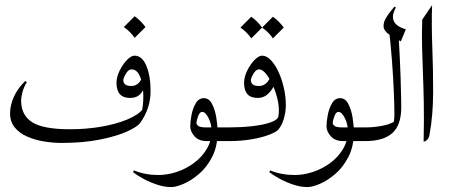

<svg xmlns="http://www.w3.org/2000/svg" viewBox="-20 -554 1779 754"><path d="M542 -126.5 571.3 -196.3Q571.3 -161.1 560.8 -130.1Q550.3 -99.1 530.8 -71.8Q520 -56.2 479 -37.6Q438 -19 372.3 -5.9Q306.6 7.3 221.7 7.3Q188 7.3 152.6 1.5Q117.2 -4.4 86.9 -17.6Q56.6 -30.8 38.1 -53.2Q19.5 -75.7 19.5 -108.9Q19.5 -140.1 34.4 -173.6Q49.3 -207 79.1 -235.8L85.4 -231.9Q74.2 -213.4 68.6 -193.6Q63 -173.8 63 -158.2Q63 -102.1 106 -74.2Q148.9 -46.4 254.9 -46.4Q318.8 -46.4 377.2 -56.4Q435.5 -66.4 479.2 -84.5Q522.9 -102.5 542 -126.5ZM536.6 -116.2Q542 -137.7 542.7 -166Q543.5 -194.3 539.1 -220.7Q534.7 -247.1 524.2 -264.4Q513.7 -281.7 496.6 -281.7Q484.4 -281.7 474.4 -264.6Q464.4 -247.6 464.4 -239.3Q464.4 -216.3 495.6 -216.3Q526.4 -216.3 539.6 -253.9L550.8 -219.7Q543 -196.8 529.5 -183.1Q516.1 -169.4 490.7 -169.4Q437.5 -169.4 437.5 -228.5Q437.5 -251.5 449.7 -276.4Q461.9 -301.3 478.5 -318.4Q495.1 -335.4 508.3 -335.4Q538.1 -335.4 554.7 -295.7Q571.3 -255.9 571.3 -196.3Q565.4 -171.9 556.6 -152.3Q547.9 -132.8 536.6 -116.2ZM508.8 -490.2Q533.2 -472.7 551.3 -447.8L508.8 -405.3Q492.2 -429.7 466.3 -447.8Z M652.8 180.7Q626 180.7 597.7 171.4Q569.3 162.1 544.4 148.7Q519.5 135.3 502.4 122.1L505.9 115.2Q549.8 133.3 602.1 133.3Q637.2 133.3 674.1 121.1Q710.9 108.9 741.9 85.9Q772.9 63 792 31Q811 -1 811 -41Q811 -66.4 798.8 -90.6Q786.6 -114.7 773.9 -114.7Q764.2 -114.7 757.8 -97.2Q751.5 -79.6 751.5 -69.8Q751.5 -65.4 758.5 -59.6Q765.6 -53.7 789.6 -53.7H880.4Q889.2 -53.7 894.5 -48.8Q899.9 -43.9 899.9 -26.9Q899.9 -9.8 894.5 -4.9Q889.2 0 880.4 0H791.5Q760.7 0 743.9 -18.8Q727.1 -37.6 727.1 -58.6Q727.1 -75.7 731.9 -101.8Q736.8 -127.9 748.5 -148.2Q760.3 -168.5 780.8 -168.5Q800.8 -168.5 812.5 -146.2Q824.2 -124 829.3 -93.3Q834.5 -62.5 834.5 -36.1Q834.5 20.5 813.5 61.5Q792.5 102.5 761.7 128.9Q731 155.3 700.9 168Q670.9 180.7 652.8 180.7Z M880.4 0Q869.1 0 865.2 -8.8Q861.3 -17.6 861.3 -26.9Q861.3 -35.6 865.2 -44.7Q869.1 -53.7 879.9 -53.7Q925.8 -53.7 968.5 -58.3Q1011.2 -63 1040 -72.5Q1068.8 -82 1072.8 -95.7Q1078.1 -121.6 1072 -153.6Q1065.9 -185.5 1053.2 -214.8Q1040.5 -244.1 1025.6 -262.9Q1010.7 -281.7 997.6 -281.7Q985.4 -281.7 975.3 -264.6Q965.3 -247.6 965.3 -239.3Q965.3 -216.3 996.6 -216.3Q1029.8 -216.3 1044.4 -258.3L1061 -229Q1053.2 -206.1 1035.2 -187.7Q1017.1 -169.4 991.7 -169.4Q938.5 -169.4 938.5 -228.5Q938.5 -251.5 950.7 -276.4Q962.9 -301.3 979.5 -318.4Q996.1 -335.4 1009.3 -335.4Q1026.9 -335.4 1043.7 -317.9Q1060.5 -300.3 1073.7 -271.7Q1086.9 -243.2 1094.7 -209Q1102.5 -174.8 1102.5 -141.6Q1102.5 -114.7 1094.7 -87.9Q1086.9 -61 1072.8 -44.9Q1064.9 -35.6 1037.8 -25.1Q1010.7 -14.6 970 -7.3Q929.2 0 880.4 0ZM966.8 -488.3Q991.2 -470.7 1009.3 -445.8L966.8 -403.3Q950.2 -427.7 924.3 -445.8ZM1051.8 -488.3Q1076.2 -470.7 1094.2 -445.8L1051.8 -403.3Q1035.2 -427.7 1009.3 -445.8Z M1188 180.7Q1161.1 180.7 1132.8 171.4Q1104.5 162.1 1079.6 148.7Q1054.7 135.3 1037.6 122.1L1041 115.2Q1085 133.3 1137.2 133.3Q1172.4 133.3 1209.2 121.1Q1246.1 108.9 1277.1 85.9Q1308.1 63 1327.1 31Q1346.2 -1 1346.2 -41Q1346.2 -66.4 1334 -90.6Q1321.8 -114.7 1309.1 -114.7Q1299.3 -114.7 1293 -97.2Q1286.6 -79.6 1286.6 -69.8Q1286.6 -65.4 1293.7 -59.6Q1300.8 -53.7 1324.7 -53.7H1415.5Q1424.3 -53.7 1429.7 -48.8Q1435.1 -43.9 1435.1 -26.9Q1435.1 -9.8 1429.7 -4.9Q1424.3 0 1415.5 0H1326.7Q1295.9 0 1279.1 -18.8Q1262.2 -37.6 1262.2 -58.6Q1262.2 -75.7 1267.1 -101.8Q1272 -127.9 1283.7 -148.2Q1295.4 -168.5 1315.9 -168.5Q1335.9 -168.5 1347.7 -146.2Q1359.4 -124 1364.5 -93.3Q1369.6 -62.5 1369.6 -36.1Q1369.6 20.5 1348.6 61.5Q1327.6 102.5 1296.9 128.9Q1266.1 155.3 1236.1 168Q1206.1 180.7 1188 180.7Z M1506.3 -449.7 1545.4 -414.6Q1551.3 -309.6 1553.2 -249.5Q1555.2 -189.5 1555.4 -163.3Q1555.7 -137.2 1555.7 -132.3Q1555.7 -63 1520.8 -31.5Q1485.8 0 1415.5 0Q1407.7 0 1402.8 -4.9Q1397.9 -9.8 1397.9 -26.9Q1397.9 -43.9 1402.8 -48.8Q1407.7 -53.7 1415.5 -53.7Q1448.7 -53.7 1481.7 -60.1Q1514.6 -66.4 1534.7 -80.6L1524.4 -64Q1525.9 -69.8 1527.3 -80.1Q1528.8 -90.3 1528.8 -104Q1528.8 -138.7 1526.6 -192.6Q1524.4 -246.6 1519.5 -313Q1514.6 -379.4 1506.3 -449.7ZM1528.8 -527.8 1534.7 -524.4Q1499 -460.4 1573.7 -439L1554.2 -391.6Q1530.8 -402.8 1508.5 -418.2Q1486.3 -433.6 1486.3 -451.7Q1486.3 -467.8 1495.8 -483.6Q1505.4 -499.5 1515.6 -511.7Q1525.9 -523.9 1528.8 -527.8Z M1638.2 -477.1 1676.8 -533.7Q1674.3 -457 1677.7 -367.9Q1681.2 -278.8 1680.9 -190.2Q1680.7 -101.6 1667 -26.4Q1665 -13.2 1658.4 -6.1Q1651.9 1 1643.6 2.4Q1645.5 -83.5 1644.3 -148.2Q1643.1 -212.9 1640.9 -266.1Q1638.7 -319.3 1637.5 -369.6Q1636.2 -419.9 1638.2 -477.1Z"/></svg>

Font: Lateef ExtraLight
Style: Regular
Weight: 200
Designer: SIL International
Foundry: SIL International
Version: Version 4.200